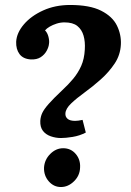

<svg xmlns="http://www.w3.org/2000/svg" viewBox="-20 -736 525 772"><path d="M225 -181Q204 -181 184 -188Q164 -195 152.5 -210Q141 -225 142 -250Q143 -267 150 -282Q157 -297 176 -318.5Q195 -340 230 -373Q255 -396 274.5 -419.5Q294 -443 306.5 -471Q319 -499 321 -537Q323 -568 316 -592.5Q309 -617 291 -631.5Q273 -646 239 -646Q223 -646 207.5 -641Q192 -636 180 -629Q168 -622 161 -614Q171 -604 175 -587.5Q179 -571 177 -560Q176 -547 167.5 -531.5Q159 -516 143.5 -506Q128 -496 104 -497Q73 -499 58.5 -518.5Q44 -538 45 -568Q47 -604 76 -638Q105 -672 153.5 -694Q202 -716 262 -716Q341 -716 386.5 -693Q432 -670 450 -633.5Q468 -597 466 -557Q464 -515 441 -480.5Q418 -446 385.5 -417Q353 -388 320.5 -364.5Q288 -341 266 -320Q244 -299 243 -280Q242 -267 251.5 -258.5Q261 -250 282 -250Q288 -250 295.5 -251Q303 -252 312 -254L325 -203Q300 -190 272 -185.5Q244 -181 225 -181ZM225 16Q196 16 176 -7Q156 -30 157 -62Q159 -94 182 -117Q205 -140 234 -140Q265 -140 284.5 -117Q304 -94 302 -62Q301 -30 277.5 -7Q254 16 225 16Z"/></svg>

Font: Lora
Style: Bold Italic
Weight: 700
Italic angle: -3°
Designer: Olga Karpushina, Alexei Vanyashin (Cyrillic)
Foundry: Cyreal
Version: Version 3.004